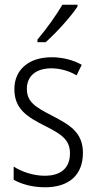

<svg xmlns="http://www.w3.org/2000/svg" viewBox="-20 -785 408 815"><path d="M309 -757V-765H245C217 -718 180 -666 139 -617V-606H174C217 -644 280 -713 309 -757ZM332 -136C332 -223 276 -255 201 -294C129 -331 94 -353 94 -408C94 -463 134 -495 198 -495C236 -495 276 -483 305 -465L327 -510C291 -530 247 -542 199 -542C100 -542 41 -487 41 -407C41 -322 95 -289 172 -250C242 -215 277 -191 277 -134C277 -75 242 -39 170 -39C121 -39 72 -56 38 -78V-22C68 -5 114 10 171 10C275 10 332 -44 332 -136Z"/></svg>

Font: Noto Sans Kannada Condensed Light
Style: Regular
Weight: 300
Width: 3
Designer: Jelle Bosma - Monotype Design Team
Foundry: Monotype Imaging Inc.
Version: Version 2.005